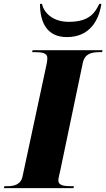

<svg xmlns="http://www.w3.org/2000/svg" viewBox="-57 -974 551 994"><path d="M289 -782C400 -782 453 -858 468 -954H457C434 -906 404 -861 299 -861C215 -861 171 -908 160 -954H150C150 -850 192 -782 289 -782ZM-37 0H323L326 -10H313C274 -10 245 -14 245 -40C245 -52 250 -67 255 -91L372 -650C383 -697 418 -704 459 -704H471L474 -714H112L109 -704H121C161 -704 188 -700 188 -674C188 -669 188 -659 183 -636L60 -62C51 -17 15 -10 -22 -10H-34Z"/></svg>

Font: Noto Serif Display SemiCondensed Black
Style: Italic
Weight: 900
Width: 4
Italic angle: -12°
Designer: Monotype Design Team
Foundry: Monotype Imaging Inc.
Version: Version 2.009